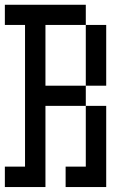

<svg xmlns="http://www.w3.org/2000/svg" viewBox="-20 -712 540 790"><path d="M0 -26.4H83V-609.4H0V-692.4H333V-609.4H167V-359.4H333V-276.4H167V57.6H0ZM333 -276.4H417V57.6H250V-26.4H333ZM333 -359.4V-609.4H417V-359.4Z"/></svg>

Font: KH Dot kagurazaka 12
Style: Regular
Weight: 400
Designer: Original version for X68000 by Keitarou Hiraki (http://hp.vector.co.jp/authors/VA000874/) / TrueType conversion by Homem
Version: Version 1.00.20150527